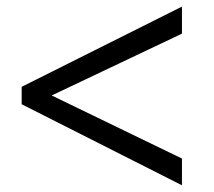

<svg xmlns="http://www.w3.org/2000/svg" viewBox="-20 -614 640 575"><path d="M44.9 -301.8V-354L524.9 -594.2V-513.2L134.8 -328.1L524.9 -139.2V-59.1Z"/></svg>

Font: Amethysta
Style: Regular
Weight: 400
Designer: Konstantin Vinogradov, Alexei Vanyashin
Foundry: Cyreal (www.cyreal.org)
Version: Version 1.002